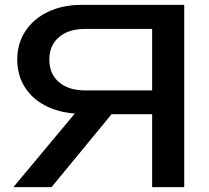

<svg xmlns="http://www.w3.org/2000/svg" viewBox="-20 -770 862 790"><path d="M647 -300H317L316 -302Q238 -302 177.5 -330Q117 -358 84 -408.5Q51 -459 51 -525Q51 -591 84.5 -642Q118 -693 178 -721.5Q238 -750 316 -750H738V0H606V-710L665 -651H331Q262 -651 222.5 -617Q183 -583 183 -525Q183 -466 222.5 -432Q262 -398 331 -398H647ZM192 0H35L328 -351H481Z"/></svg>

Font: Unbounded Variable
Style: Regular
Weight: 400
Designer: Luke Prowse, Jean-Baptiste Morizot, Fátima Lázaro, Florian Runge
Foundry: NaN
Version: Version 1.600;FEAKit 1.0